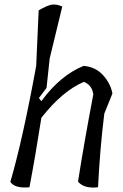

<svg xmlns="http://www.w3.org/2000/svg" viewBox="-20 -833 547 854"><path d="M153 -397 164 -383Q248 -498 352 -540Q406 -535 439 -498Q472 -461 480 -417L444 -328Q425 -177 416 0Q354 7 327 -25Q353 -192 395 -413Q390 -454 353 -469Q256 -427 164 -309Q138 -142 111 0Q46 6 26 -24Q81 -212 141 -540L152 -787Q188 -808 209 -812Q230 -816 257 -804L201 -573L187 -442Z"/></svg>

Font: Tillana
Style: Regular
Weight: 400
Designer: Lipi Raval (Devanagari, Latin), Jonny Pinhorn (Latin)
Foundry: Indian Type Foundry
Version: Version 2.003;PS 1.0;hotconv 1.0.79;makeotf.lib2.5.61930; tt